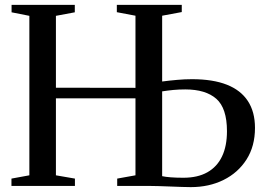

<svg xmlns="http://www.w3.org/2000/svg" viewBox="-20 -763 1080 788"><path d="M763 5Q748 5 726.2 4.2Q704.5 3.5 680 2.5Q655.5 1.5 631.8 0.8Q608 0 588.5 0H461V-30L536 -43.5V-359.5H209.5V-43.5L287.5 -30V0H27V-30L100.5 -43.5V-698L27.5 -712.5V-743H287V-712.5L209.5 -698V-403L536 -402.5V-698.5L459.5 -713V-743H726V-713.5L645.5 -698.5V-428.5Q676 -432.5 707 -435.2Q738 -438 768 -438Q853.5 -438 910.8 -415.5Q968 -393 997.2 -348.5Q1026.5 -304 1026.5 -238Q1026.5 -163 991.8 -108.5Q957 -54 897.5 -24.5Q838 5 763 5ZM732.5 -33.5Q791.5 -33.5 831.2 -56Q871 -78.5 891.2 -121Q911.5 -163.5 911.5 -224.5Q911.5 -319 867.8 -357.5Q824 -396 740.5 -396Q714.5 -396 691.2 -393.8Q668 -391.5 645.5 -388V-40Q658.5 -37 681.5 -35.2Q704.5 -33.5 732.5 -33.5Z"/></svg>

Font: Merriweather 96pt
Style: Regular
Weight: 400
Version: Version 2.100